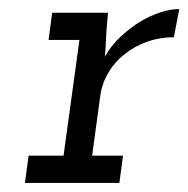

<svg xmlns="http://www.w3.org/2000/svg" viewBox="-20 -403 415 423"><path d="M43 -60 35 0H243L251 -60H183L201 -193Q205 -220 219 -243.5Q233 -267 255 -284Q276 -301 304 -311Q332 -321 363 -321L375 -383Q356 -383 334 -376Q312 -369 290 -356Q267 -342 246 -322.5Q225 -303 211 -278Q213 -299 213.5 -315.5Q214 -332 216 -353L218 -375H95L87 -315H155L120 -60Z"/></svg>

Font: Josefin Slab Thin SemiBold
Style: Italic
Weight: 600
Italic angle: -12°
Version: Version 2.000